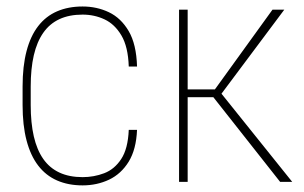

<svg xmlns="http://www.w3.org/2000/svg" viewBox="-20 -558 932 589"><path d="M233.4 -14.6Q268.1 -14.6 299.6 -26.6Q331.1 -38.6 351.8 -70.1Q372.6 -101.6 375 -159.7H400.4Q397.9 -99.6 374.8 -62Q351.6 -24.4 314.5 -6.8Q277.3 10.7 233.4 10.7Q189.5 10.7 155 -4.4Q120.6 -19.5 97.2 -50Q73.7 -80.6 61.5 -127Q49.3 -173.3 49.3 -235.8V-292.5Q49.3 -355 61.5 -401.4Q73.7 -447.8 97.2 -478Q120.6 -508.3 155 -523.2Q189.5 -538.1 233.4 -538.1Q276.9 -538.1 314 -520.5Q351.1 -502.9 374.8 -462.6Q398.4 -422.4 400.4 -354H375Q373 -414.6 352.5 -449.2Q332 -483.9 300.8 -498.5Q269.5 -513.2 233.4 -513.2Q192.4 -513.2 162.4 -499.3Q132.3 -485.4 112.8 -457.5Q93.3 -429.7 83.7 -388.4Q74.2 -347.2 74.2 -292.5V-235.8Q74.2 -181.2 83.7 -139.6Q93.3 -98.1 112.8 -70.3Q132.3 -42.5 162.4 -28.6Q192.4 -14.6 233.4 -14.6Z M555.7 -528.3V0H529.3V-528.3ZM852.1 -528.3 651.4 -259.8H544.9L545.4 -283.7H639.2L815.9 -528.3ZM839.4 0 633.8 -260.7 648.9 -283.7 876.5 0Z"/></svg>

Font: Roboto Condensed Thin
Style: Regular
Weight: 250
Width: 3
Designer: Christian Robertson
Foundry: Google
Version: Version 3.009; 2024